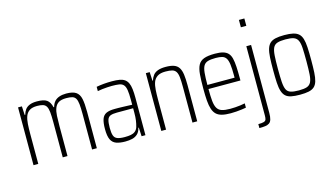

<svg xmlns="http://www.w3.org/2000/svg" viewBox="-101 -1094 2844 1637"><g transform="rotate(-15 1321.5 -275.0)"><path d="M71 0V-510H105L109 -433H114Q121 -459 135 -478Q149 -497 174.5 -507.5Q200 -518 239 -518Q299 -518 326 -499Q353 -480 364 -433H369Q377 -462 393 -480.5Q409 -499 435.5 -508.5Q462 -518 497 -518Q555 -518 583.5 -498.5Q612 -479 621 -436.5Q630 -394 630 -322V0H588V-312Q588 -367 584.5 -400Q581 -433 571 -450.5Q561 -468 541 -474Q521 -480 488 -480Q444 -480 420.5 -465.5Q397 -451 386 -422.5Q375 -394 373 -354.5Q371 -315 371 -264V0H329V-312Q329 -367 325.5 -400Q322 -433 311.5 -450.5Q301 -468 281 -474Q261 -480 230 -480Q187 -480 163 -464Q139 -448 128.5 -419.5Q118 -391 115.5 -351.5Q113 -312 113 -264V0Z M880 8Q832 8 800.5 -3.5Q769 -15 754 -46.5Q739 -78 739 -139Q739 -195 750 -226.5Q761 -258 788 -271Q815 -284 864 -284Q877 -284 895.5 -284Q914 -284 936 -283Q958 -282 979 -281.5Q1000 -281 1017 -280V-324Q1017 -378 1012 -409.5Q1007 -441 993.5 -456.5Q980 -472 955 -476Q930 -480 890 -480Q873 -480 850 -478.5Q827 -477 805 -474.5Q783 -472 764 -468V-506Q796 -512 830 -515Q864 -518 901 -518Q941 -518 968.5 -513Q996 -508 1013.5 -495.5Q1031 -483 1041 -461.5Q1051 -440 1055 -407Q1059 -374 1059 -329V0H1025L1021 -77H1017Q1009 -42 989 -23.5Q969 -5 941.5 1.5Q914 8 880 8ZM885 -30Q916 -30 938.5 -34Q961 -38 977 -50.5Q993 -63 1001 -86Q1009 -114 1013 -142.5Q1017 -171 1017 -209V-249H874Q837 -249 816.5 -241Q796 -233 788.5 -209.5Q781 -186 781 -139Q781 -95 789 -71.5Q797 -48 820 -39Q843 -30 885 -30Z M1199 0V-510H1233L1237 -433H1241Q1249 -459 1264 -478.5Q1279 -498 1306 -508Q1333 -518 1375 -518Q1421 -518 1449 -507.5Q1477 -497 1491.5 -473.5Q1506 -450 1511 -412Q1516 -374 1516 -321V0H1474V-312Q1474 -367 1470.5 -400Q1467 -433 1455.5 -450.5Q1444 -468 1422 -474Q1400 -480 1363 -480Q1318 -480 1292.5 -463.5Q1267 -447 1256.5 -418.5Q1246 -390 1243.5 -350.5Q1241 -311 1241 -264V0Z M1810 8Q1764 8 1733 0Q1702 -8 1683.5 -26Q1665 -44 1655 -74Q1645 -104 1641.5 -148.5Q1638 -193 1638 -254Q1638 -329 1642 -380Q1646 -431 1662 -461.5Q1678 -492 1713 -505Q1748 -518 1810 -518Q1853 -518 1881 -510Q1909 -502 1925.5 -484.5Q1942 -467 1949.5 -437Q1957 -407 1959.5 -362Q1962 -317 1962 -256V-241H1680Q1680 -177 1684 -136Q1688 -95 1701.5 -71.5Q1715 -48 1742 -39Q1769 -30 1816 -30Q1837 -30 1860.5 -31.5Q1884 -33 1906.5 -36Q1929 -39 1947 -43V-5Q1932 -2 1909 1Q1886 4 1860.5 6Q1835 8 1810 8ZM1920 -257V-295Q1920 -358 1915 -395Q1910 -432 1897.5 -450.5Q1885 -469 1862.5 -475Q1840 -481 1807 -481Q1764 -481 1738.5 -473.5Q1713 -466 1700.5 -445Q1688 -424 1684 -383.5Q1680 -343 1680 -277H1939Z M2083 -678V-743H2131V-678ZM2013 193V158Q2047 158 2062.5 153Q2078 148 2082 135.5Q2086 123 2086 101V-510H2128V89Q2128 125 2121.5 146.5Q2115 168 2101 177.5Q2087 187 2065.5 190Q2044 193 2013 193Z M2423 8Q2375 8 2344.5 1.5Q2314 -5 2296 -21.5Q2278 -38 2268.5 -68Q2259 -98 2256.5 -143.5Q2254 -189 2254 -254Q2254 -319 2256.5 -365Q2259 -411 2268.5 -441Q2278 -471 2296 -487.5Q2314 -504 2344.5 -511Q2375 -518 2423 -518Q2469 -518 2499.5 -511Q2530 -504 2548.5 -487.5Q2567 -471 2576 -441Q2585 -411 2587.5 -365Q2590 -319 2590 -254Q2590 -189 2587.5 -143.5Q2585 -98 2576 -68Q2567 -38 2548.5 -21.5Q2530 -5 2499.5 1.5Q2469 8 2423 8ZM2422 -30Q2468 -30 2493 -38.5Q2518 -47 2530 -70.5Q2542 -94 2545 -138.5Q2548 -183 2548 -254Q2548 -326 2545.5 -370.5Q2543 -415 2531 -439Q2519 -463 2493.5 -471.5Q2468 -480 2422 -480Q2377 -480 2351 -471.5Q2325 -463 2313.5 -439Q2302 -415 2299 -370.5Q2296 -326 2296 -254Q2296 -183 2299 -138.5Q2302 -94 2313 -70.5Q2324 -47 2350 -38.5Q2376 -30 2422 -30Z"/></g></svg>

Font: Saira Condensed ExtraLight
Style: Regular
Weight: 250
Width: 3
Designer: Hector Gatti with collaboration of the Omnibus-Type team
Foundry: Omnibus-Type
Version: Version 1.101